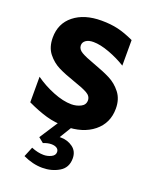

<svg xmlns="http://www.w3.org/2000/svg" viewBox="-143 -613 747 932"><g transform="rotate(20 230.0 -147.0)"><path d="M218 -100Q176 -100 123.5 -121Q71 -142 28 -173V-41Q83 -15 128.5 -2Q174 11 226 11Q318 11 373.5 -34Q429 -79 429 -154Q429 -203 403.5 -235.5Q378 -268 343.5 -285.5Q309 -303 256 -322Q208 -339 186 -352Q164 -365 164 -385Q164 -401 178 -411Q192 -421 217 -421Q252 -421 299.5 -403.5Q347 -386 387 -361V-493Q342 -514 304 -523Q266 -532 218 -532Q130 -532 76.5 -489.5Q23 -447 23 -374Q23 -324 48 -292.5Q73 -261 107 -244Q141 -227 194 -209Q242 -193 265 -180Q288 -167 288 -145Q288 -122 266 -111Q244 -100 218 -100ZM262 0H194L127 103L153 124Q176 115 194 115Q212 115 222.5 122Q233 129 233 142Q233 159 214.5 168Q196 177 176 177Q146 177 112 163L91 214Q142 238 191 238Q239 238 277 215.5Q315 193 315 145Q315 108 288 88.5Q261 69 227 69H220Z"/></g></svg>

Font: Geom
Style: Bold
Weight: 700
Version: Version 1.102